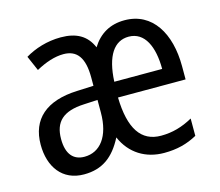

<svg xmlns="http://www.w3.org/2000/svg" viewBox="-84 -746 882 771"><g transform="rotate(-15 356.5 -361.0)"><path d="M492 -639C432 -639 387 -613 356 -563C334 -615 292 -639 227 -639C170 -639 118 -622 78 -598L105 -536C145 -558 184 -571 220 -571C276 -571 304 -534 304 -452V-417L235 -414C106 -409 38 -349 38 -243C38 -151 86 -83 176 -83C252 -83 301 -119 339 -193C370 -121 433 -83 509 -83C563 -83 605 -94 647 -117V-189C604 -165 562 -153 515 -153C432 -153 390 -216 387 -346H668V-401C668 -537 608 -639 492 -639ZM491 -571C558 -571 588 -503 588 -411H389C394 -518 431 -571 491 -571ZM248 -355 305 -358V-306C305 -206 261 -151 196 -151C151 -151 123 -180 123 -244C123 -315 160 -351 248 -355Z"/></g></svg>

Font: Noto Sans Kannada UI Condensed
Style: Regular
Weight: 400
Width: 3
Designer: Jelle Bosma - Monotype Design Team
Foundry: Monotype Imaging Inc.
Version: Version 2.005